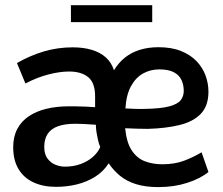

<svg xmlns="http://www.w3.org/2000/svg" viewBox="-20 -723 873 752"><path d="M600.1 9.8Q549.8 9.8 512.9 -1.7Q476.1 -13.2 450.2 -34.4Q424.3 -55.7 405.8 -83.5Q384.8 -50.8 352.3 -30.5Q319.8 -10.3 280.8 -0.7Q241.7 8.8 199.2 8.8Q149.4 8.8 111.6 -8.5Q73.7 -25.9 52.7 -60.5Q31.7 -95.2 31.7 -146.5Q31.7 -187.5 47.6 -217.8Q63.5 -248 93 -267.8Q122.6 -287.6 162.4 -297.1Q202.1 -306.6 250 -306.6Q261.2 -306.6 279.1 -306.4Q296.9 -306.2 316.4 -305.4Q335.9 -304.7 352.5 -303.2V-345.2Q352.5 -398.9 325.4 -420.9Q298.3 -442.9 250.5 -442.9Q214.4 -442.9 169.7 -431.4Q125 -419.9 79.6 -396L46.4 -476.1Q98.6 -505.9 152.3 -521.7Q206.1 -537.6 265.1 -537.6Q306.6 -537.6 339.4 -527.8Q372.1 -518.1 394.3 -498.3Q416.5 -478.5 426.3 -447.8Q444.3 -477.5 469.5 -497.6Q494.6 -517.6 527.6 -527.8Q560.5 -538.1 600.6 -538.1Q651.9 -538.1 689 -523.2Q726.1 -508.3 750 -483.2Q773.9 -458 785.2 -427Q796.4 -396 796.4 -363.8Q796.4 -308.6 766.8 -277.6Q737.3 -246.6 683.6 -233.4Q629.9 -220.2 559.1 -218.3Q538.1 -218.3 515.9 -219Q493.7 -219.7 470.2 -220.7Q475.6 -164.6 496.1 -133.8Q516.6 -103 547.6 -91.3Q578.6 -79.6 615.7 -79.6Q664.1 -79.6 700.9 -93.5Q737.8 -107.4 769.5 -126.5L796.4 -49.3Q764.6 -23.4 713.1 -6.8Q661.6 9.8 600.1 9.8ZM233.9 -70.3Q268.1 -70.3 295.9 -80.6Q323.7 -90.8 343.5 -108.2Q363.3 -125.5 372.6 -147Q367.7 -158.7 364 -174.1Q360.4 -189.5 357.9 -205.3Q355.5 -221.2 355.5 -234.4Q333 -236.3 309.6 -237.3Q286.1 -238.3 275.4 -238.3Q233.9 -238.3 206.5 -228.3Q179.2 -218.3 166.3 -198Q153.3 -177.7 153.3 -147.5Q153.3 -119.1 165.8 -102.3Q178.2 -85.4 196.8 -77.9Q215.3 -70.3 233.9 -70.3ZM471.2 -298.3Q492.2 -297.4 510 -296.6Q527.8 -295.9 543.5 -296.4Q610.4 -297.4 643.8 -306.6Q677.2 -315.9 688.5 -331.5Q699.7 -347.2 699.7 -366.7Q699.7 -389.6 691.2 -408.9Q682.6 -428.2 661.6 -439.7Q640.6 -451.2 603.5 -451.2Q569.3 -451.2 540.5 -435.3Q511.7 -419.4 493.2 -385.7Q474.6 -352.1 471.2 -298.3ZM257.8 -636.2V-702.6H576.2V-636.2Z"/></svg>

Font: Comme SemiBold
Style: Regular
Weight: 600
Version: Version 1.000;gftools[0.9.27]